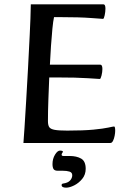

<svg xmlns="http://www.w3.org/2000/svg" viewBox="-20 -659 593 885"><path d="M88 0Q90 -20 93 -71Q96 -122 100.5 -192.5Q105 -263 109 -342Q113 -421 117 -498.5Q121 -576 122 -639H457Q466 -639 466 -619Q466 -605 462.5 -588.5Q459 -572 455 -572Q451 -572 399 -576Q347 -580 259 -580H229Q225 -562 221.5 -526.5Q218 -491 215 -447Q212 -403 210 -361H442Q452 -361 452 -341Q452 -327 448 -311Q444 -295 440 -295Q436 -295 385 -298.5Q334 -302 242 -302H207Q205 -254 203 -200Q201 -146 201 -101Q201 -82 207 -73Q213 -64 232 -60.5Q251 -57 290 -57Q365 -57 411 -61.5Q457 -66 479.5 -71Q502 -76 506 -76Q511 -76 511 -56Q511 -47 508.5 -33.5Q506 -20 501 -10Q496 0 489 0ZM285 206Q264 206 264 194Q264 188 271 187Q293 184 303 173Q313 162 313 149Q313 136 300.5 132Q288 128 269 128H246Q232 128 227 120.5Q222 113 222 97Q222 73 233.5 54Q245 35 257 35Q260 35 265 36Q270 37 270 40Q270 42 267 46Q264 50 264 54Q264 60 273 60H301Q333 60 354 72Q375 84 375 119Q375 146 359 165.5Q343 185 322 195.5Q301 206 285 206Z"/></svg>

Font: BriemHand
Style: Regular
Weight: 400
Designer: Gunnlaugur SE Briem, Eben Sorkin
Foundry: Sorkin Type
Version: Version 1.001; ttfautohint (v1.8.4.7-5d5b)